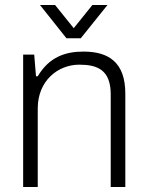

<svg xmlns="http://www.w3.org/2000/svg" viewBox="-20 -743 584 763"><path d="M139 -723 244 -591H301L407 -723H347L273 -631L199 -723ZM72 0H130V-312C130 -423 211 -486 295 -486C366 -486 420 -466 420 -368V0H478V-371C478 -495 412 -538 312 -538C240 -538 176 -517 130 -440H123L116 -526H72Z"/></svg>

Font: Archivo ExtraLight
Style: Regular
Weight: 200
Designer: Hector Gatti
Foundry: Omnibus-Type
Version: Version 2.001